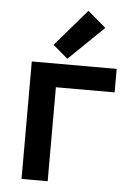

<svg xmlns="http://www.w3.org/2000/svg" viewBox="-55 -821 609 863"><g transform="rotate(5 250.0 -389.5)"><path d="M75 0V-530H458V-424H193V0ZM233 -556 166 -613 309 -779 391 -709Z"/></g></svg>

Font: Iosevka SS01
Style: Bold
Weight: 700
Monospace: yes
Designer: Belleve Invis
Foundry: Belleve Invis
Version: 2.3.3; ttfautohint (v1.8.3)